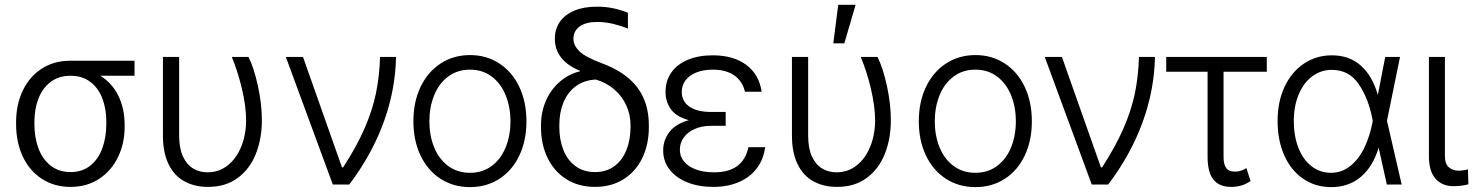

<svg xmlns="http://www.w3.org/2000/svg" viewBox="-20 -767 6123 798"><path d="M272.5 -514.6H539.1V-452.1H397Q445.8 -421.9 471.9 -368.9Q498 -315.9 498 -247.1V-239.3Q498 -171.4 470.7 -114.5Q443.4 -57.6 392.3 -23.9Q341.3 9.8 273.4 9.8Q205.1 9.8 153.6 -23.9Q102.1 -57.6 74.5 -116.9Q46.9 -176.3 46.9 -251V-259.8Q46.9 -332 74.5 -390.1Q102.1 -448.2 153.1 -481.4Q204.1 -514.6 272.5 -514.6ZM273.4 -51.8Q321.3 -51.8 354.7 -78.1Q388.2 -104.5 405 -150.1Q421.9 -195.8 421.9 -252.9V-260.7Q421.9 -314.9 405.3 -358.2Q388.7 -401.4 355.2 -426.8Q321.8 -452.1 273.4 -452.1Q224.6 -452.1 190.9 -426.8Q157.2 -401.4 140.1 -357.9Q123 -314.5 123 -259.8V-251Q123 -194.8 140.1 -149.7Q157.2 -104.5 191.2 -78.1Q225.1 -51.8 273.4 -51.8Z M724.6 -530.3V-203.1Q724.6 -150.9 740.2 -116.9Q755.9 -83 782.5 -66.9Q809.1 -50.8 842.8 -50.8Q889.6 -50.8 926 -79.3Q962.4 -107.9 982.7 -157.7Q1002.9 -207.5 1002.9 -268.6Q1002.4 -326.7 985.4 -398.7Q968.3 -470.7 943.4 -530.3H1012.7Q1035.6 -485.4 1052 -409.9Q1068.4 -334.5 1068.4 -267.6Q1068.4 -190.9 1043.5 -127.9Q1018.6 -64.9 968.3 -27.6Q918 9.8 844.7 9.8Q788.1 9.8 745.8 -13.7Q703.6 -37.1 680.4 -85.2Q657.2 -133.3 657.2 -204.1V-530.3Z M1168 -530.3H1239.3L1401.4 -71.3H1406.2Q1462.4 -158.2 1495.1 -233.2Q1527.8 -308.1 1542.5 -378.9Q1557.1 -449.7 1559.6 -530.3H1626Q1623.5 -393.6 1574.7 -259.3Q1525.9 -125 1431.6 0H1363.3Z M1698.2 -262.7Q1698.2 -343.3 1728 -405.8Q1757.8 -468.3 1811.5 -503.2Q1865.2 -538.1 1933.6 -538.1Q2002 -538.1 2055.4 -503.2Q2108.9 -468.3 2138.4 -405.8Q2168 -343.3 2168 -262.7Q2168 -182.6 2138.4 -120.4Q2108.9 -58.1 2055.4 -23.7Q2002 10.7 1933.6 10.7Q1864.7 10.7 1811.3 -23.7Q1757.8 -58.1 1728 -120.4Q1698.2 -182.6 1698.2 -262.7ZM2101.6 -262.7Q2101.6 -321.8 2081.8 -370.8Q2062 -419.9 2023.9 -448.7Q1985.8 -477.5 1933.6 -477.5Q1880.9 -477.5 1842.5 -448.7Q1804.2 -419.9 1784.4 -370.8Q1764.6 -321.8 1764.6 -262.7Q1764.6 -203.6 1784.4 -154.8Q1804.2 -106 1842.5 -77.4Q1880.9 -48.8 1933.6 -48.8Q1985.8 -48.8 2023.9 -77.4Q2062 -106 2081.8 -154.8Q2101.6 -203.6 2101.6 -262.7Z M2460.9 -739.3Q2496.6 -739.3 2527.3 -732.9Q2558.1 -726.6 2589.8 -713.9V-648.4Q2562 -659.7 2528.6 -667.7Q2495.1 -675.8 2462.9 -675.8Q2415 -675.8 2389.2 -657Q2363.3 -638.2 2363.3 -605.5Q2363.3 -578.1 2388.4 -553.7Q2413.6 -529.3 2479.5 -504.9Q2581.1 -467.3 2628.9 -403.6Q2676.8 -339.8 2676.8 -246.1V-238.3Q2676.8 -167 2649.7 -110.6Q2622.6 -54.2 2571.8 -22.2Q2521 9.8 2453.1 9.8Q2384.8 9.8 2334 -22.2Q2283.2 -54.2 2255.9 -110.6Q2228.5 -167 2228.5 -238.3V-246.1Q2228.5 -302.2 2249.5 -349.4Q2270.5 -396.5 2307.4 -428Q2344.2 -459.5 2390.6 -470.7V-472.7Q2339.8 -493.2 2313 -526.9Q2286.1 -560.5 2286.1 -605.5Q2286.1 -646.5 2307.1 -676.5Q2328.1 -706.5 2367.4 -722.9Q2406.7 -739.3 2460.9 -739.3ZM2453.1 -51.8Q2500 -51.8 2533.2 -76.2Q2566.4 -100.6 2583.5 -143.1Q2600.6 -185.5 2600.6 -239.3V-247.1Q2600.6 -289.6 2583.5 -327.9Q2566.4 -366.2 2533.7 -394.8Q2501 -423.3 2456.1 -436.5Q2406.7 -433.6 2372.8 -408.2Q2338.9 -382.8 2321.8 -341.1Q2304.7 -299.3 2304.7 -247.1V-239.3Q2304.7 -185.5 2321.8 -143.1Q2338.9 -100.6 2372.3 -76.2Q2405.8 -51.8 2453.1 -51.8Z M2842.8 -267.6Q2791 -281.7 2768.6 -312.7Q2746.1 -343.8 2746.1 -384.8Q2746.1 -431.6 2770.5 -466.1Q2794.9 -500.5 2839.4 -518.8Q2883.8 -537.1 2942.4 -537.1Q3028.3 -537.1 3081.8 -497.3Q3135.3 -457.5 3145.5 -385.7H3076.2Q3066.4 -429.2 3032 -453.4Q2997.6 -477.5 2942.4 -477.5Q2903.8 -477.5 2874.8 -466.1Q2845.7 -454.6 2829.8 -433.8Q2814 -413.1 2813.5 -385.7Q2813.5 -346.2 2845 -324Q2876.5 -301.8 2935.5 -301.8H2996.1V-244.1H2935.5Q2897.5 -244.1 2867.9 -231.2Q2838.4 -218.3 2822 -195.8Q2805.7 -173.3 2805.7 -144.5Q2805.7 -116.7 2823.2 -95.5Q2840.8 -74.2 2872.8 -62.5Q2904.8 -50.8 2947.3 -50.8Q3009.3 -50.8 3044.4 -77.1Q3079.6 -103.5 3090.8 -155.3H3160.2Q3153.8 -105.5 3126 -68.1Q3098.1 -30.8 3051.5 -10.5Q3004.9 9.8 2944.3 9.8Q2883.3 9.8 2836.2 -9.3Q2789.1 -28.3 2762.7 -62.7Q2736.3 -97.2 2736.3 -141.6Q2736.3 -184.1 2762 -218Q2787.6 -252 2842.8 -267.6Z M3338.9 -530.3V-203.1Q3338.9 -150.9 3354.5 -116.9Q3370.1 -83 3396.7 -66.9Q3423.3 -50.8 3457 -50.8Q3503.9 -50.8 3540.3 -79.3Q3576.7 -107.9 3596.9 -157.7Q3617.2 -207.5 3617.2 -268.6Q3616.7 -326.7 3599.6 -398.7Q3582.5 -470.7 3557.6 -530.3H3627Q3649.9 -485.4 3666.3 -409.9Q3682.6 -334.5 3682.6 -267.6Q3682.6 -190.9 3657.7 -127.9Q3632.8 -64.9 3582.5 -27.6Q3532.2 9.8 3459 9.8Q3402.3 9.8 3360.1 -13.7Q3317.9 -37.1 3294.7 -85.2Q3271.5 -133.3 3271.5 -204.1V-530.3ZM3463.9 -747.1H3536.1L3489.3 -586.9H3443.4Z M3798.8 -262.7Q3798.8 -343.3 3828.6 -405.8Q3858.4 -468.3 3912.1 -503.2Q3965.8 -538.1 4034.2 -538.1Q4102.5 -538.1 4156 -503.2Q4209.5 -468.3 4239 -405.8Q4268.6 -343.3 4268.6 -262.7Q4268.6 -182.6 4239 -120.4Q4209.5 -58.1 4156 -23.7Q4102.5 10.7 4034.2 10.7Q3965.3 10.7 3911.9 -23.7Q3858.4 -58.1 3828.6 -120.4Q3798.8 -182.6 3798.8 -262.7ZM4202.1 -262.7Q4202.1 -321.8 4182.4 -370.8Q4162.6 -419.9 4124.5 -448.7Q4086.4 -477.5 4034.2 -477.5Q3981.4 -477.5 3943.1 -448.7Q3904.8 -419.9 3885 -370.8Q3865.2 -321.8 3865.2 -262.7Q3865.2 -203.6 3885 -154.8Q3904.8 -106 3943.1 -77.4Q3981.4 -48.8 4034.2 -48.8Q4086.4 -48.8 4124.5 -77.4Q4162.6 -106 4182.4 -154.8Q4202.1 -203.6 4202.1 -262.7Z M4322.3 -530.3H4393.6L4555.7 -71.3H4560.5Q4616.7 -158.2 4649.4 -233.2Q4682.1 -308.1 4696.8 -378.9Q4711.4 -449.7 4713.9 -530.3H4780.3Q4777.8 -393.6 4729 -259.3Q4680.2 -125 4585.9 0H4517.6Z M5245.1 -468.8H5065.4V-116.2Q5065.4 -89.4 5072.3 -75.7Q5079.1 -62 5089.6 -57.9Q5100.1 -53.7 5115.2 -53.7Q5127 -53.7 5138.7 -57.9Q5150.4 -62 5160.2 -68.4L5177.7 -14.6Q5157.7 -1 5138.2 4.4Q5118.7 9.8 5096.7 9.8Q5047.9 9.8 5023.4 -20.5Q4999 -50.8 4999 -116.2V-468.8H4827.1V-530.3H5245.1Z M5290 -264.6Q5290 -343.8 5318.8 -405.8Q5347.7 -467.8 5399.2 -502.4Q5450.7 -537.1 5515.6 -537.1Q5588.4 -537.1 5636.2 -494.1Q5684.1 -451.2 5706.1 -374H5707L5737.3 -530.3H5798.8L5744.6 -265.1L5805.7 0H5744.1L5710 -153.3Q5686 -73.7 5635.5 -31.5Q5585 10.7 5513.7 10.7Q5446.8 10.7 5396 -24.2Q5345.2 -59.1 5317.6 -121.6Q5290 -184.1 5290 -264.6ZM5511.7 -48.8Q5558.1 -48.8 5593.8 -78.4Q5629.4 -107.9 5651.4 -154.8Q5673.3 -201.7 5683.6 -254.9L5685.5 -265.1L5683.6 -274.4Q5667.5 -357.9 5627.2 -417.2Q5586.9 -476.6 5515.6 -476.6Q5469.7 -476.6 5433.8 -449.7Q5397.9 -422.9 5377.7 -374.3Q5357.4 -325.7 5357.4 -263.7Q5357.4 -201.7 5376.5 -152.8Q5395.5 -104 5430.7 -76.4Q5465.8 -48.8 5511.7 -48.8Z M5985.4 -530.3V-118.2Q5985.4 -86.4 6001.5 -72Q6017.6 -57.6 6042 -57.6Q6053.2 -57.6 6064.9 -59.6Q6076.7 -61.5 6081.1 -63.5L6083 -1Q6054.2 6.8 6020.5 6.8Q5974.1 6.8 5946.5 -24.2Q5918.9 -55.2 5918.9 -118.2V-530.3Z"/></svg>

Font: Pretendard Std Light
Style: Regular
Weight: 300
Designer: Base glyphs from Inter by Rasmus Andersson; Hangeul glyphs from Noto Sans CJK(Source Han Sans) by Jang Soo-young and Kan
Foundry: Kil Hyung-jin
Version: Version 1.309